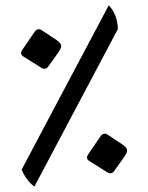

<svg xmlns="http://www.w3.org/2000/svg" viewBox="-20 -672 553 717"><path d="M108.4 24.9 420.4 -564C418.5 -601.6 407.7 -629.4 386.2 -652.3L61 -39.1C70.8 -13.2 87.4 9.3 108.4 24.9ZM135.7 -418C139.2 -416 142.6 -415 146 -415C150.9 -415 155.8 -417.5 159.7 -422.9L195.8 -473.1C204.1 -485.4 208.5 -493.2 208.5 -500C208.5 -507.8 203.1 -514.2 191.4 -522.5L133.8 -560.5C130.9 -562.5 127.9 -563 124.5 -563C119.6 -563 114.3 -560.1 110.4 -554.7L62.5 -484.9C60.1 -481 58.6 -477.1 58.6 -474.1C58.6 -469.2 61.5 -464.4 67.4 -460.9ZM381.8 -27.8C385.3 -25.9 388.7 -24.9 392.1 -24.9C397 -24.9 401.9 -27.3 405.8 -32.7L441.9 -83C450.2 -95.2 454.6 -103 454.6 -109.9C454.6 -117.7 449.2 -124 437.5 -132.3L379.9 -170.4C377 -172.4 374 -172.8 370.6 -172.8C365.7 -172.8 360.4 -169.9 356.4 -164.5L308.6 -94.7C306.2 -90.8 304.7 -86.9 304.7 -84C304.7 -79.1 307.6 -74.2 313.5 -70.8Z"/></svg>

Font: Pfont
Style: Regular
Weight: 400
Designer: Damoon Khanjanzadeh
Foundry: pfont
Version: Version 1.000;PS 000.300;hotconv 1.0.88;makeotf.lib2.5.64775